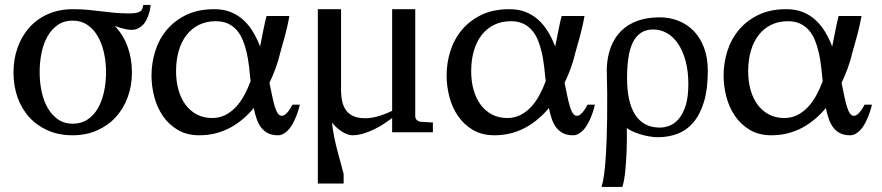

<svg xmlns="http://www.w3.org/2000/svg" viewBox="-20 -531 3540 771"><path d="M405.8 -241.2Q405.8 -281.7 397.5 -319.1Q389.2 -356.4 372.6 -385.3Q356 -414.1 330.8 -431.2Q305.7 -448.2 272 -448.2Q237.3 -448.2 212.4 -431.2Q187.5 -414.1 171.1 -385.5Q154.8 -356.9 147 -319.6Q139.2 -282.2 139.2 -241.2Q139.2 -200.7 147.2 -163.1Q155.3 -125.5 171.9 -96.9Q188.5 -68.4 213.4 -51.3Q238.3 -34.2 272 -34.2Q306.2 -34.2 331.5 -51Q356.9 -67.9 373.3 -96.4Q389.6 -125 397.7 -162.6Q405.8 -200.2 405.8 -241.2ZM585 -511.2Q584.5 -506.3 583 -496.8Q581.5 -487.3 578.1 -476.3Q574.7 -465.3 569.3 -453.6Q564 -441.9 555.4 -432.6Q546.9 -423.3 535.2 -417.2Q523.4 -411.1 507.8 -411.1Q497.6 -411.1 485.8 -413.6Q474.1 -416 464.4 -418.9Q452.6 -422.4 440.9 -426.8Q474.6 -392.1 492.2 -344Q509.8 -295.9 509.8 -240.2Q509.8 -187 492.9 -140.9Q476.1 -94.7 445.1 -60.8Q414.1 -26.9 369.9 -7.3Q325.7 12.2 271 12.2Q216.3 12.2 172.4 -7.1Q128.4 -26.4 97.7 -60.1Q66.9 -93.8 50.5 -139.9Q34.2 -186 34.2 -240.2Q34.2 -293.9 50.8 -340.3Q67.4 -386.7 98.1 -420.9Q128.9 -455.1 173.1 -474.6Q217.3 -494.1 272.9 -494.1Q305.7 -494.1 333 -491.5Q360.4 -488.8 386.5 -485.6Q412.6 -482.4 439.7 -479.7Q466.8 -477.1 499 -477.1Q516.1 -477.1 526.9 -479.2Q537.6 -481.4 543.7 -485.8Q549.8 -490.2 552 -496.6Q554.2 -502.9 555.2 -511.2Z M986.3 -205.1Q983.4 -234.9 980 -264.2Q976.6 -293.5 970.5 -320.3Q964.4 -347.2 954.8 -370.1Q945.3 -393.1 930.7 -409.9Q916 -426.8 895.3 -436.3Q874.5 -445.8 846.2 -445.8Q809.1 -445.8 779.5 -431.4Q750 -417 729.5 -390.9Q709 -364.7 698 -327.6Q687 -290.5 687 -245.1Q687 -204.1 696.8 -169.7Q706.5 -135.3 725.1 -110.4Q743.7 -85.4 770.5 -71.3Q797.4 -57.1 832 -57.1Q861.3 -57.1 884.8 -69.1Q908.2 -81.1 927 -101.1Q945.8 -121.1 960.4 -147.9Q975.1 -174.8 986.3 -205.1ZM1184.1 -110.8Q1175.8 -76.2 1163.1 -49.3Q1157.7 -37.6 1150.9 -26.6Q1144 -15.6 1135.7 -7.1Q1127.4 1.5 1117.4 6.8Q1107.4 12.2 1096.2 12.2Q1073.2 12.2 1057.1 4.4Q1041 -3.4 1029.8 -17.6Q1018.6 -31.7 1011.2 -52Q1003.9 -72.3 999 -97.2Q979 -73.2 955.6 -53.2Q932.1 -33.2 905 -18.6Q877.9 -3.9 846.7 4.2Q815.4 12.2 780.3 12.2Q730 12.2 693.6 -9.5Q657.2 -31.2 633.8 -65.7Q610.4 -100.1 599.4 -142.8Q588.4 -185.5 588.4 -228Q588.4 -278.8 603.8 -326.9Q619.1 -375 650.6 -412.1Q682.1 -449.2 729.2 -471.7Q776.4 -494.1 840.3 -494.1Q878.4 -494.1 907.5 -482.2Q936.5 -470.2 958.5 -449.7Q980.5 -429.2 996.6 -402.1Q1012.7 -375 1024.4 -344.2Q1031.7 -380.4 1037.8 -411.6Q1043.9 -442.9 1050.3 -466.8H1142.1Q1140.6 -458 1138.4 -447.3Q1136.2 -436.5 1133.5 -424.6Q1130.9 -412.6 1127.7 -400.4Q1124.5 -388.2 1121.6 -377Q1114.3 -350.1 1106 -321.8Q1098.6 -289.6 1087.4 -258.8Q1076.2 -228 1062 -198.2Q1067.9 -170.9 1072.8 -146.7Q1077.6 -122.6 1083 -104.5Q1088.4 -86.4 1095.2 -76.2Q1102.1 -65.9 1111.3 -65.9Q1119.6 -65.9 1127.4 -73Q1135.3 -80.1 1141.1 -88.4Q1147.9 -98.1 1154.3 -110.8Z M1256.8 -192.9Q1256.3 -196.8 1256.3 -200.7V-494.1H1349.6V-168.9Q1349.6 -142.6 1354.7 -121.6Q1359.9 -100.6 1371.3 -85.9Q1382.8 -71.3 1401.4 -63.7Q1419.9 -56.2 1446.3 -56.2Q1461.4 -56.2 1477.1 -59.1Q1492.7 -62 1506.8 -66.7Q1521 -71.3 1533.4 -76.4Q1545.9 -81.5 1554.7 -85.9V-494.1H1647.5V-64Q1647.5 -54.7 1654.1 -48.8Q1660.6 -43 1669.4 -42L1718.3 -39.1V0H1554.7V-57.1Q1542 -47.4 1523.7 -35.2Q1505.4 -22.9 1484.1 -12.5Q1462.9 -2 1439.7 5.1Q1416.5 12.2 1394.5 12.2Q1378.9 12.2 1356.9 -0.2Q1335 -12.7 1313 -38.6Q1316.4 -8.3 1322.3 20.3Q1328.1 48.8 1335 75Q1341.8 101.1 1348.4 124.3Q1355 147.5 1359.9 167V206.1H1256.3V-193.8Z M2171.4 -205.1Q2168.5 -234.9 2165 -264.2Q2161.6 -293.5 2155.5 -320.3Q2149.4 -347.2 2139.9 -370.1Q2130.4 -393.1 2115.7 -409.9Q2101.1 -426.8 2080.3 -436.3Q2059.6 -445.8 2031.2 -445.8Q1994.1 -445.8 1964.6 -431.4Q1935.1 -417 1914.6 -390.9Q1894 -364.7 1883.1 -327.6Q1872.1 -290.5 1872.1 -245.1Q1872.1 -204.1 1881.8 -169.7Q1891.6 -135.3 1910.2 -110.4Q1928.7 -85.4 1955.6 -71.3Q1982.4 -57.1 2017.1 -57.1Q2046.4 -57.1 2069.8 -69.1Q2093.3 -81.1 2112.1 -101.1Q2130.9 -121.1 2145.5 -147.9Q2160.2 -174.8 2171.4 -205.1ZM2369.1 -110.8Q2360.8 -76.2 2348.1 -49.3Q2342.8 -37.6 2335.9 -26.6Q2329.1 -15.6 2320.8 -7.1Q2312.5 1.5 2302.5 6.8Q2292.5 12.2 2281.2 12.2Q2258.3 12.2 2242.2 4.4Q2226.1 -3.4 2214.8 -17.6Q2203.6 -31.7 2196.3 -52Q2189 -72.3 2184.1 -97.2Q2164.1 -73.2 2140.6 -53.2Q2117.2 -33.2 2090.1 -18.6Q2063 -3.9 2031.7 4.2Q2000.5 12.2 1965.3 12.2Q1915 12.2 1878.7 -9.5Q1842.3 -31.2 1818.8 -65.7Q1795.4 -100.1 1784.4 -142.8Q1773.4 -185.5 1773.4 -228Q1773.4 -278.8 1788.8 -326.9Q1804.2 -375 1835.7 -412.1Q1867.2 -449.2 1914.3 -471.7Q1961.4 -494.1 2025.4 -494.1Q2063.5 -494.1 2092.5 -482.2Q2121.6 -470.2 2143.6 -449.7Q2165.5 -429.2 2181.6 -402.1Q2197.8 -375 2209.5 -344.2Q2216.8 -380.4 2222.9 -411.6Q2229 -442.9 2235.4 -466.8H2327.1Q2325.7 -458 2323.5 -447.3Q2321.3 -436.5 2318.6 -424.6Q2315.9 -412.6 2312.7 -400.4Q2309.6 -388.2 2306.6 -377Q2299.3 -350.1 2291 -321.8Q2283.7 -289.6 2272.5 -258.8Q2261.2 -228 2247.1 -198.2Q2252.9 -170.9 2257.8 -146.7Q2262.7 -122.6 2268.1 -104.5Q2273.4 -86.4 2280.3 -76.2Q2287.1 -65.9 2296.4 -65.9Q2304.7 -65.9 2312.5 -73Q2320.3 -80.1 2326.2 -88.4Q2333 -98.1 2339.4 -110.8Z M2603.5 -412.6Q2573.2 -412.6 2553 -398.7Q2532.7 -384.8 2520.5 -359.1Q2508.3 -333.5 2503.2 -297.4Q2498 -261.2 2498 -216.8Q2498 -170.4 2505.9 -133.8Q2513.7 -97.2 2529.8 -71.5Q2545.9 -45.9 2570.8 -32.2Q2595.7 -18.6 2629.9 -18.6Q2647.9 -18.6 2668.2 -26.1Q2688.5 -33.7 2705.3 -53.2Q2722.2 -72.8 2733.2 -106.7Q2744.1 -140.6 2744.1 -193.4Q2744.1 -246.1 2732.9 -286.9Q2721.7 -327.6 2702.6 -355.7Q2683.6 -383.8 2658 -398.2Q2632.3 -412.6 2603.5 -412.6ZM2628.9 -461.4Q2669.4 -461.4 2704.8 -447.3Q2740.2 -433.1 2766.4 -406Q2792.5 -378.9 2807.4 -338.6Q2822.3 -298.3 2822.3 -246.6Q2822.3 -172.9 2806.9 -122.1Q2791.5 -71.3 2764.6 -39.8Q2737.8 -8.3 2701.2 5.9Q2664.6 20 2622.1 20Q2605 20 2585.9 16.6Q2566.9 13.2 2549.3 7.6Q2531.7 2 2517.8 -4.6Q2503.9 -11.2 2497.1 -17.1Q2498 33.2 2496.1 78.6Q2495.1 98.1 2493.9 118.4Q2492.7 138.7 2490.7 157.5Q2488.8 176.3 2485.8 192.4Q2482.9 208.5 2479 219.7H2395.5Q2401.4 201.7 2405.5 171.6Q2409.7 141.6 2412.1 104.7Q2414.6 67.9 2416 26.9Q2417.5 -14.2 2418 -54.2Q2419.4 -147.9 2416.5 -255.4Q2418.5 -305.7 2433.8 -344.2Q2449.2 -382.8 2476.3 -408.7Q2503.4 -434.6 2541.7 -448Q2580.1 -461.4 2628.9 -461.4Z M3283.7 -205.1Q3280.8 -234.9 3277.3 -264.2Q3273.9 -293.5 3267.8 -320.3Q3261.7 -347.2 3252.2 -370.1Q3242.7 -393.1 3228 -409.9Q3213.4 -426.8 3192.6 -436.3Q3171.9 -445.8 3143.6 -445.8Q3106.4 -445.8 3076.9 -431.4Q3047.4 -417 3026.9 -390.9Q3006.3 -364.7 2995.4 -327.6Q2984.4 -290.5 2984.4 -245.1Q2984.4 -204.1 2994.1 -169.7Q3003.9 -135.3 3022.5 -110.4Q3041 -85.4 3067.9 -71.3Q3094.7 -57.1 3129.4 -57.1Q3158.7 -57.1 3182.1 -69.1Q3205.6 -81.1 3224.4 -101.1Q3243.2 -121.1 3257.8 -147.9Q3272.5 -174.8 3283.7 -205.1ZM3481.4 -110.8Q3473.1 -76.2 3460.4 -49.3Q3455.1 -37.6 3448.2 -26.6Q3441.4 -15.6 3433.1 -7.1Q3424.8 1.5 3414.8 6.8Q3404.8 12.2 3393.6 12.2Q3370.6 12.2 3354.5 4.4Q3338.4 -3.4 3327.1 -17.6Q3315.9 -31.7 3308.6 -52Q3301.3 -72.3 3296.4 -97.2Q3276.4 -73.2 3252.9 -53.2Q3229.5 -33.2 3202.4 -18.6Q3175.3 -3.9 3144 4.2Q3112.8 12.2 3077.6 12.2Q3027.3 12.2 2991 -9.5Q2954.6 -31.2 2931.2 -65.7Q2907.7 -100.1 2896.7 -142.8Q2885.7 -185.5 2885.7 -228Q2885.7 -278.8 2901.1 -326.9Q2916.5 -375 2948 -412.1Q2979.5 -449.2 3026.6 -471.7Q3073.7 -494.1 3137.7 -494.1Q3175.8 -494.1 3204.8 -482.2Q3233.9 -470.2 3255.9 -449.7Q3277.8 -429.2 3293.9 -402.1Q3310.1 -375 3321.8 -344.2Q3329.1 -380.4 3335.2 -411.6Q3341.3 -442.9 3347.7 -466.8H3439.5Q3438 -458 3435.8 -447.3Q3433.6 -436.5 3430.9 -424.6Q3428.2 -412.6 3425 -400.4Q3421.9 -388.2 3418.9 -377Q3411.6 -350.1 3403.3 -321.8Q3396 -289.6 3384.8 -258.8Q3373.5 -228 3359.4 -198.2Q3365.2 -170.9 3370.1 -146.7Q3375 -122.6 3380.4 -104.5Q3385.7 -86.4 3392.6 -76.2Q3399.4 -65.9 3408.7 -65.9Q3417 -65.9 3424.8 -73Q3432.6 -80.1 3438.5 -88.4Q3445.3 -98.1 3451.7 -110.8Z"/></svg>

Font: BabelStone Roman
Style: Regular
Weight: 400
Designer: Walt Agee, Victor Gaultney, Peter Martin, Debbi Hosken, Becca Hirsbrunner (SIL); Andrew West (BabelStone)
Foundry: BabelStone
Version: Version 16.000